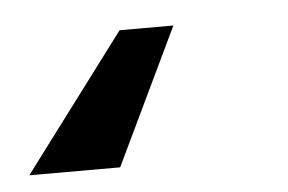

<svg xmlns="http://www.w3.org/2000/svg" viewBox="-51 3 360 240"><g transform="rotate(-5 129.5 123.5)"><path d="M173.3 38.4H105.8L-22.4 209.2H91.6Z"/></g></svg>

Font: Magic Ui Pro Semi Bold
Style: Italic
Weight: 600
Italic angle: -9.39999°
Designer: Stefan Endress, Andreas Faust
Version: Version 1.000;FEAKit 1.0